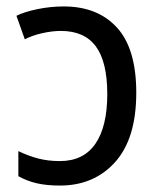

<svg xmlns="http://www.w3.org/2000/svg" viewBox="-20 -566 494 596"><path d="M403 -278Q403 -136 337.5 -63Q272 10 166 10Q125 10 94.5 3Q64 -4 37 -19V-97Q68 -82 98.5 -74Q129 -66 166 -66Q239 -66 276 -119.5Q313 -173 313 -274Q313 -374 277.5 -422Q242 -470 169 -470Q142 -470 111 -463Q80 -456 57 -444L31 -517Q55 -529 95.5 -537.5Q136 -546 178 -546Q283 -546 343 -480.5Q403 -415 403 -278Z"/></svg>

Font: Noto Sans Display
Style: Regular
Weight: 400
Designer: Monotype Design team
Foundry: Monotype Imaging Inc.
Version: Version 1.000